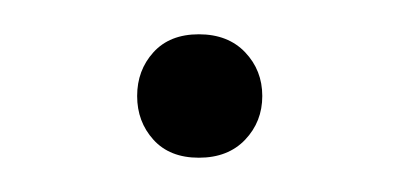

<svg xmlns="http://www.w3.org/2000/svg" viewBox="-20 -82 233 112"><path d="M69.5 -0.5Q60 -11 60 -26Q60 -41 69.5 -51.5Q79 -62 96 -62Q113 -62 123 -51.5Q133 -41 133 -26Q133 -11 123 -0.5Q113 10 96 10Q79 10 69.5 -0.5Z"/></svg>

Font: Flamenco
Style: Regular
Weight: 400
Designer: Luciano Vergara
Foundry: Luciano Vergara
Version: Version 1.002